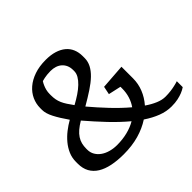

<svg xmlns="http://www.w3.org/2000/svg" viewBox="-159 -866 1073 1073"><g transform="rotate(-45 377.5 -330.0)"><path d="M593.3 -253.4Q593.3 -210.4 577.6 -171.4Q562 -132.3 532.7 -98.6Q564.5 -76.7 593.8 -64.5Q623 -52.2 649.4 -52.2Q671.4 -52.2 690.7 -54.7Q710 -57.1 724.1 -60.5Q740.7 -64 754.9 -68.8V-22Q741.7 -12.7 723.6 -5.4Q708 1 685.8 5.9Q663.6 10.7 634.3 10.7Q594.7 10.7 554.7 -4.6Q514.6 -20 473.1 -47.9Q430.7 -20 376.5 -4.6Q322.3 10.7 256.8 10.7Q206.1 10.7 165.3 2.2Q124.5 -6.3 96.2 -23.9Q67.9 -41.5 52.7 -68.8Q37.6 -96.2 37.6 -133.8V-148.4Q37.6 -180.7 49.8 -208.7Q62 -236.8 82 -260.7Q102.1 -284.7 127.4 -304.4Q152.8 -324.2 179.7 -339.4Q146.5 -386.7 127.7 -423.3Q108.9 -460 108.9 -487.8V-502.4Q108.9 -536.1 122.8 -566.7Q136.7 -597.2 163.8 -620.6Q190.9 -644 230.5 -657.7Q270 -671.4 321.3 -671.4Q360.8 -671.4 390.9 -662.1Q420.9 -652.8 441.4 -635.7Q461.9 -618.7 472.2 -594.2Q482.4 -569.8 482.4 -539.6V-525.4Q482.4 -497.6 469.7 -473.1Q457 -448.7 432.9 -425.5Q408.7 -402.3 373.5 -379.2Q338.4 -356 293.5 -330.1Q335.4 -280.3 381.8 -231.2Q428.2 -182.1 475.6 -142.1Q492.2 -165.5 501.2 -194.3Q510.3 -223.1 510.3 -256.8V-269.5L435.5 -286.1L445.3 -334L593.3 -344.7ZM266.6 -52.2Q311 -52.2 349.1 -61.8Q387.2 -71.3 418 -89.4Q368.2 -130.9 318.8 -182.9Q269.5 -234.9 220.2 -292.5Q194.8 -277.3 177.5 -262.5Q160.2 -247.6 149.7 -231.4Q139.2 -215.3 134.8 -197.8Q130.4 -180.2 130.4 -160.2V-152.3Q130.4 -128.9 141.4 -110.4Q152.3 -91.8 170.9 -78.9Q189.5 -65.9 214.4 -59.1Q239.3 -52.2 266.6 -52.2ZM389.6 -522Q389.6 -543 382.6 -559.1Q375.5 -575.2 363 -586.2Q350.6 -597.2 333.5 -602.8Q316.4 -608.4 295.9 -608.4Q280.8 -608.4 268.3 -606.9Q255.9 -605.5 246.1 -603.5Q234.9 -601.6 226.1 -598.6Q219.2 -588.4 213.9 -575.7Q209 -564.9 205.3 -550.5Q201.7 -536.1 201.7 -519.5V-511.2Q201.7 -492.2 204.6 -476.6Q207.5 -460.9 214.1 -445.8Q220.7 -430.7 231.2 -414.6Q241.7 -398.4 256.3 -378.4Q284.2 -393.6 308.6 -409.9Q333 -426.3 350.8 -443.4Q368.7 -460.4 379.2 -478.3Q389.6 -496.1 389.6 -514.2Z"/></g></svg>

Font: Noticia Text
Style: Regular
Weight: 400
Designer: JM Sole
Foundry: JM Sole
Version: Version 1.003